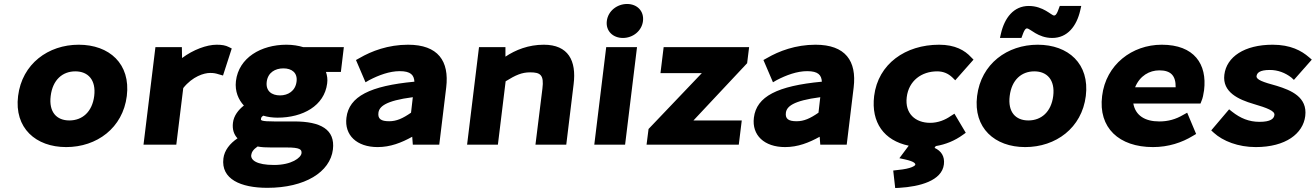

<svg xmlns="http://www.w3.org/2000/svg" viewBox="-20 -728 6620 966"><path d="M313 12C467 12 598 -84 618 -245C638 -407 530 -503 376 -503C223 -503 91 -407 71 -245C51 -84 160 12 313 12ZM359 -369C423 -369 464 -326 454 -245C444 -165 394 -122 329 -122C265 -122 225 -164 235 -245C245 -327 295 -369 359 -369Z M867 0 902 -285C949 -344 1007 -361 1037 -361C1056 -361 1065 -359 1081 -354L1102 -348L1146 -484L1132 -491C1115 -500 1096 -503 1070 -503C1020 -503 952 -478 896 -436L895 -491H762L702 0Z M1276 9C1296 13 1319 14 1346 14H1423C1489 14 1499 24 1497 43C1494 66 1447 102 1359 102C1270 102 1241 77 1244 52C1246 38 1253 25 1276 9ZM1325 217C1514 217 1641 138 1655 24C1667 -77 1593 -117 1460 -117H1360C1293 -117 1292 -123 1293 -129C1294 -137 1296 -141 1305 -146C1327 -139 1353 -136 1376 -136C1504 -136 1612 -196 1626 -308C1629 -329 1626 -348 1620 -366H1695L1710 -491H1505C1482 -498 1453 -503 1421 -503C1294 -503 1181 -438 1167 -320C1161 -268 1180 -226 1207 -197C1180 -176 1156 -146 1152 -110C1148 -77 1157 -51 1175 -32C1136 -6 1109 29 1104 69C1091 173 1191 217 1325 217ZM1322 -317C1328 -363 1364 -384 1406 -384C1448 -384 1478 -362 1472 -317C1466 -270 1429 -248 1389 -248C1347 -248 1316 -270 1322 -317Z M1880 12C1944 12 2000 -10 2054 -40L2057 0H2190L2225 -288C2241 -421 2184 -503 2033 -503C1933 -503 1849 -471 1789 -436L1771 -426L1819 -314L1838 -325C1886 -350 1940 -370 1991 -370C2047 -370 2063 -350 2065 -317C1842 -296 1736 -243 1723 -136C1712 -48 1775 12 1880 12ZM2057 -239 2048 -161C2006 -132 1975 -118 1938 -118C1897 -118 1880 -130 1884 -161C1888 -191 1918 -221 2057 -239Z M2485 0 2524 -319C2574 -350 2605 -364 2647 -364C2698 -364 2718 -352 2709 -282L2674 0H2829L2866 -304C2881 -423 2839 -503 2716 -503C2639 -503 2574 -477 2523 -443V-491H2390L2330 0Z M3215 -622C3221 -673 3185 -708 3135 -708C3085 -708 3039 -673 3033 -622C3027 -572 3064 -537 3114 -537C3164 -537 3209 -572 3215 -622ZM3125 0 3185 -491H3030L2970 0Z M3697 0 3712 -122H3469L3739 -410L3749 -491H3319L3303 -360H3511L3243 -79L3233 0Z M3930 12C3994 12 4050 -10 4104 -40L4107 0H4240L4275 -288C4291 -421 4234 -503 4083 -503C3983 -503 3899 -471 3839 -436L3821 -426L3869 -314L3888 -325C3936 -350 3990 -370 4041 -370C4097 -370 4113 -350 4115 -317C3892 -296 3786 -243 3773 -136C3762 -48 3825 12 3930 12ZM4107 -239 4098 -161C4056 -132 4025 -118 3988 -118C3947 -118 3930 -130 3934 -161C3938 -191 3968 -221 4107 -239Z M4825 -50 4839 -60 4782 -156 4763 -144C4736 -125 4700 -110 4660 -110C4585 -110 4532 -157 4542 -239C4552 -322 4617 -369 4695 -369C4725 -369 4750 -359 4772 -338L4786 -324L4878 -428L4866 -440C4834 -475 4785 -503 4705 -503C4536 -503 4398 -407 4378 -245C4362 -111 4428 -21 4552 5L4505 68L4533 74C4583 85 4586 96 4585 101C4584 106 4564 121 4499 127L4474 130L4484 218L4505 217C4606 211 4719 182 4729 99C4734 58 4715 31 4682 16L4688 7C4737 -1 4784 -20 4825 -50Z M5138 12C5292 12 5423 -84 5443 -245C5463 -407 5355 -503 5201 -503C5048 -503 4916 -407 4896 -245C4876 -84 4985 12 5138 12ZM5184 -369C5248 -369 5289 -326 5279 -245C5269 -165 5219 -122 5154 -122C5090 -122 5050 -164 5060 -245C5070 -327 5120 -369 5184 -369ZM5011 -537H5119L5125 -553C5136 -585 5144 -585 5147 -585C5163 -585 5202 -537 5274 -537C5351 -537 5397 -597 5415 -676L5420 -698H5312L5306 -682C5295 -650 5287 -650 5283 -650C5270 -650 5229 -698 5156 -698C5080 -698 5034 -638 5016 -559Z M5781 12C5859 12 5927 -11 5981 -44L5998 -54L5953 -161L5933 -150C5896 -128 5857 -117 5813 -117C5740 -117 5693 -147 5682 -207H6020L6025 -220C6031 -233 6035 -253 6038 -274C6054 -405 5989 -503 5825 -503C5676 -503 5544 -403 5525 -245C5505 -85 5610 12 5781 12ZM5813 -374C5870 -374 5896 -348 5895 -289H5691C5715 -347 5763 -374 5813 -374Z M6087 -60C6133 -18 6210 12 6298 12C6449 12 6536 -56 6547 -144C6559 -240 6475 -274 6404 -296C6334 -315 6300 -327 6302 -345C6304 -361 6317 -376 6369 -376C6409 -376 6446 -362 6477 -338L6490 -326L6580 -428L6566 -440C6528 -473 6473 -503 6383 -503C6241 -503 6151 -442 6140 -352C6129 -264 6212 -227 6287 -205C6355 -185 6394 -170 6392 -150C6390 -131 6373 -115 6317 -115C6264 -115 6221 -133 6179 -166L6164 -178L6074 -72Z"/></svg>

Font: Falling Sky
Style: ExBdObl
Weight: 400
Designer: Paul D. Hunt
Foundry: Adobe Systems Incorporated
Version: Version 1.02